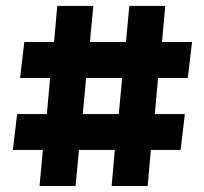

<svg xmlns="http://www.w3.org/2000/svg" viewBox="-20 -680 680 640"><path d="M22.9 -180.2 37.1 -299.8H136.2L147 -419.9H46.9L61 -540H160.2L170.9 -660.2H291L279.8 -540H399.9L411.1 -660.2H530.8L520 -540H620.1L606 -419.9H506.8L496.1 -299.8H596.2L582 -180.2H482.9L472.2 -60.1H352.1L362.8 -180.2H243.2L231.9 -60.1H111.8L123 -180.2ZM255.9 -299.8H376L387.2 -419.9H267.1Z"/></svg>

Font: Zantroke
Style: Regular
Weight: 500
Foundry: gluk
Version: Version 0.36